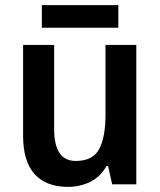

<svg xmlns="http://www.w3.org/2000/svg" viewBox="-20 -718 624 748"><path d="M511 -543V0H417L401 -71H395Q371 -29 331.5 -9.5Q292 10 244 10Q160 10 115 -39.5Q70 -89 70 -188V-543H191V-215Q191 -91 275 -91Q342 -91 366.5 -137.5Q391 -184 391 -272V-543ZM441 -698V-610H143V-698Z"/></svg>

Font: Noto Sans Devanagari SemiCondensed SemiBold
Style: Regular
Weight: 600
Width: 4
Designer: Jelle Bosma - Monotype Design Team
Foundry: Monotype Imaging Inc.
Version: Version 2.004; ttfautohint (v1.8.4.7-5d5b)